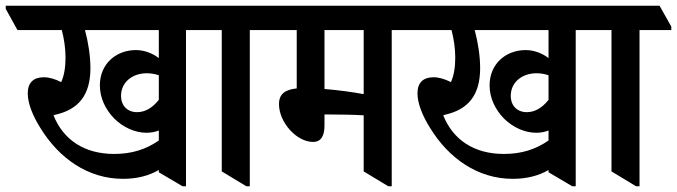

<svg xmlns="http://www.w3.org/2000/svg" viewBox="-69 -644 2366 671"><path d="M361 -19C410 -19 452 -30 486 -50V-42L569 7H581V-539H692V-551L651 -624H-49V-613L-8 -539H147C155 -508 160 -475 160 -443C160 -411 156 -382 145 -357C123 -368 103 -374 84 -374C48 -374 28 -355 28 -318C28 -283 45 -240 72 -197C137 -91 238 -19 361 -19ZM443 -180C459 -180 474 -183 486 -188V-153C441 -122 392 -106 330 -106C225 -106 152 -156 118 -241C120 -242 122 -242 124 -243C205 -261 247 -311 247 -406C247 -447 240 -494 228 -539H486V-441C464 -458 435 -469 406 -469C336 -469 280 -420 280 -346C280 -301 300 -261 330 -230C361 -199 403 -180 443 -180ZM354 -309C354 -357 394 -388 444 -388C460 -388 474 -385 486 -381V-295C463 -266 437 -252 410 -252C377 -252 354 -274 354 -309Z M792 7H804V-539H915V-551L874 -624H594V-613L635 -539H706V-45Z M1025 -148C1055 -148 1065 -172 1065 -206V-244C1069 -244 1073 -244 1076 -244C1117 -244 1170 -243 1202 -241V-45L1288 7H1300V-539H1411V-551L1370 -624H816V-613L857 -539H968V-335C928 -331 906 -316 906 -280C906 -217 967 -148 1025 -148ZM1065 -333V-539H1202V-315C1165 -322 1114 -329 1065 -333Z M1723 -19C1772 -19 1814 -30 1848 -50V-42L1931 7H1943V-539H2054V-551L2013 -624H1313V-613L1354 -539H1509C1517 -508 1522 -475 1522 -443C1522 -411 1518 -382 1507 -357C1485 -368 1465 -374 1446 -374C1410 -374 1390 -355 1390 -318C1390 -283 1407 -240 1434 -197C1499 -91 1600 -19 1723 -19ZM1805 -180C1821 -180 1836 -183 1848 -188V-153C1803 -122 1754 -106 1692 -106C1587 -106 1514 -156 1480 -241C1482 -242 1484 -242 1486 -243C1567 -261 1609 -311 1609 -406C1609 -447 1602 -494 1590 -539H1848V-441C1826 -458 1797 -469 1768 -469C1698 -469 1642 -420 1642 -346C1642 -301 1662 -261 1692 -230C1723 -199 1765 -180 1805 -180ZM1716 -309C1716 -357 1756 -388 1806 -388C1822 -388 1836 -385 1848 -381V-295C1825 -266 1799 -252 1772 -252C1739 -252 1716 -274 1716 -309Z M2154 7H2166V-539H2277V-551L2236 -624H1956V-613L1997 -539H2068V-45Z"/></svg>

Font: Noto Serif Devanagari Condensed SemiBold
Style: Regular
Weight: 600
Width: 3
Designer: Universal Thirst, Indian Type Foundry and the Monotype Design Team
Foundry: Monotype Imaging Inc.
Version: Version 2.004